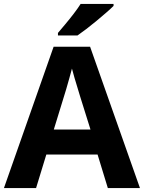

<svg xmlns="http://www.w3.org/2000/svg" viewBox="-20 -954 730 974"><path d="M527 0 475 -170H215L163 0H0L252 -717H437L690 0ZM387 -463Q382 -480 374 -506Q366 -532 358 -559Q350 -586 345 -606Q340 -586 331.5 -556.5Q323 -527 315.5 -500.5Q308 -474 304 -463L253 -297H439ZM556 -924Q542 -910 519 -890Q496 -870 469.5 -848Q443 -826 417.5 -806.5Q392 -787 373 -774H274V-787Q290 -806 311.5 -831.5Q333 -857 354 -884.5Q375 -912 389 -934H556Z"/></svg>

Font: Noto Sans Tamil
Style: Bold
Weight: 700
Designer: Jelle Bosma - Monotype Design Team
Foundry: Monotype Imaging Inc.
Version: Version 2.004; ttfautohint (v1.8.4.7-5d5b)